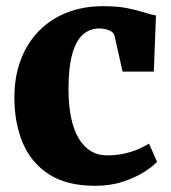

<svg xmlns="http://www.w3.org/2000/svg" viewBox="-20 -590 554 621"><path d="M288 11Q196.5 11 138.8 -26Q81 -63 53.8 -127.5Q26.5 -192 26.5 -274Q26.5 -341.5 47 -396Q67.5 -450.5 105.5 -489.5Q143.5 -528.5 196.2 -549.2Q249 -570 313.5 -570Q360 -570 392 -563.5Q424 -557 446.2 -549.8Q468.5 -542.5 484.5 -540L477.5 -358.5H376.5L350.5 -474Q348.5 -483 340 -488.2Q331.5 -493.5 320.8 -495.8Q310 -498 301.5 -498Q272.5 -498 250.2 -480Q228 -462 215 -419.8Q202 -377.5 201.5 -303.5Q201.5 -250 210 -209.5Q218.5 -169 234.8 -142Q251 -115 274 -101.2Q297 -87.5 325 -87.5Q356 -87.5 381 -93Q406 -98.5 426.2 -107.2Q446.5 -116 462 -125.5L488 -66.5Q476 -53 447.8 -34.8Q419.5 -16.5 378.8 -2.8Q338 11 288 11Z"/></svg>

Font: Merriweather Light 18pt Black
Style: Regular
Weight: 900
Version: Version 2.100